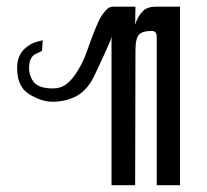

<svg xmlns="http://www.w3.org/2000/svg" viewBox="-20 -544 609 564"><path d="M438.5 -524.4Q411.1 -524.4 398.4 -509.8Q384.8 -496.1 377 -471.7Q377 -489.3 377.9 -524.4Q361.3 -524.4 311.5 -524.4Q299.8 -524.4 290 -512.7Q279.3 -501 270.5 -483.4Q254.9 -449.2 238.3 -401.4Q222.7 -354.5 198.2 -321.3Q186.5 -304.7 170.9 -293.9Q155.3 -284.2 135.7 -284.2Q95.7 -284.2 80.1 -301.8Q65.4 -320.3 65.4 -344.7Q65.4 -376 85 -385.7Q103.5 -394.5 103.5 -394.5Q104.5 -405.3 105.5 -425.8Q105.5 -425.8 86.9 -420.9Q68.4 -416 50.8 -399.4Q42 -390.6 36.1 -377Q30.3 -364.3 30.3 -344.7Q30.3 -289.1 65.4 -267.6Q101.6 -245.1 134.8 -245.1Q173.8 -245.1 206.1 -262.7Q239.3 -281.2 259.8 -327.1Q290 -391.6 298.8 -412.1Q307.6 -432.6 308.6 -435.5Q308.6 -435.5 308.6 -432.6Q307.6 -429.7 307.6 -423.8Q307.6 -282.2 307.6 0Q325.2 0 377 0Q377 -98.6 377.9 -396.5Q377.9 -431.6 388.7 -442.4Q398.4 -453.1 424.8 -453.1Q432.6 -453.1 436.5 -449.2Q440.4 -445.3 440.4 -436.5Q440.4 -291 440.4 0Q444.3 0 457 0Q469.7 0 508.8 0Q508.8 -130.9 508.8 -524.4Q491.2 -524.4 438.5 -524.4Z"/></svg>

Font: BSRU BANSOMDEJ
Style: Regular
Weight: 400
Designer: Wisit Potiwat
Version: Version 1.000;PS 002.000;hotconv 1.0.70;makeotf.lib2.5.58329